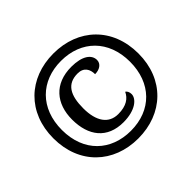

<svg xmlns="http://www.w3.org/2000/svg" viewBox="-164 -944 1174 1174"><g transform="rotate(-45 422.5 -357.5)"><path d="M422 10C636 10 790 -134 790 -357C790 -581 636 -725 422 -725C208 -725 55 -580 55 -358C55 -134 209 10 422 10ZM423 -55C252 -55 128 -167 128 -357C128 -544 249 -660 423 -660C598 -660 718 -543 718 -358C718 -174 601 -55 423 -55ZM428 -124C532 -124 585 -171 585 -211C585 -228 578 -243 567 -249C549 -210 512 -182 441 -182C359 -182 314 -246 314 -358C314 -471 349 -534 440 -534C494 -534 513 -497 513 -455C552 -455 583 -475 583 -508C583 -554 537 -590 442 -590C295 -590 217 -495 217 -358C217 -217 288 -124 428 -124Z"/></g></svg>

Font: Noto Serif Malayalam Black
Style: Regular
Weight: 900
Designer: Indian type Foundry, Jelle Bosma, Monotype Design Team
Foundry: Monotype Imaging Inc.
Version: Version 2.104